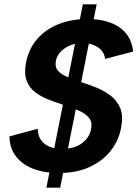

<svg xmlns="http://www.w3.org/2000/svg" viewBox="-20 -795 637 890"><path d="M364 -775H428L259 75H195ZM155 -198Q155 -170 168 -149Q181 -128 206 -116.5Q231 -105 268 -105Q326 -105 360.5 -131.5Q395 -158 402 -196Q409 -226 394.5 -246Q380 -266 350.5 -280Q321 -294 280 -307Q242 -319 206 -333Q170 -347 142.5 -368Q115 -389 103 -422.5Q91 -456 101 -507Q114 -571 154 -616Q194 -661 254 -684Q314 -707 386 -707Q447 -707 493 -689.5Q539 -672 565.5 -638.5Q592 -605 597 -556L467 -522Q465 -544 451.5 -560Q438 -576 415.5 -585.5Q393 -595 366 -595Q335 -596 308.5 -586Q282 -576 263 -557Q244 -538 239 -513Q234 -485 247.5 -468.5Q261 -452 287 -440.5Q313 -429 345 -418Q384 -406 423 -390.5Q462 -375 493 -351.5Q524 -328 538 -292Q552 -256 541 -201Q530 -143 493 -96Q456 -49 395.5 -21Q335 7 252 7Q184 7 133 -13Q82 -33 53 -71.5Q24 -110 24 -163Z"/></svg>

Font: Albert Sans
Style: Bold Italic
Weight: 700
Italic angle: -11.25°
Designer: Andreas Rasmussen
Foundry: a.Foundry
Version: Version 1.025